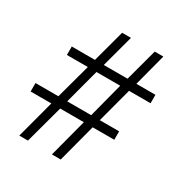

<svg xmlns="http://www.w3.org/2000/svg" viewBox="-145 -721 787 827"><g transform="rotate(30 248.0 -307.5)"><path d="M115.2 -193.8H12.2V-235.8H126L172.9 -408.2H68.8V-450.2H184.1L227.1 -609.9H271L228 -450.2H346.2L389.2 -609.9H432.1L390.1 -450.2H484.9V-408.2H377.9L332 -235.8H428.2V-193.8H320.8L271 -4.9H227.1L276.9 -193.8H159.2L107.9 -4.9H64.9ZM289.1 -235.8 334 -408.2H215.8L169.9 -235.8Z"/></g></svg>

Font: Junicode Two Beta VF
Style: Regular
Weight: 400
Designer: Peter S. Baker
Foundry: Briery Creek Software
Version: Version 1.031 beta; ttfautohint (v1.8.1.43-b0c9)